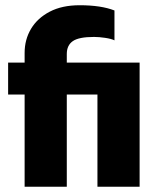

<svg xmlns="http://www.w3.org/2000/svg" viewBox="-20 -713 604 733"><path d="M74 0V-352H11V-474H74V-511Q74 -562 98.5 -603Q123 -644 170 -668.5Q217 -693 284 -693Q366 -693 417 -673V-559Q405 -565 381.5 -568.5Q358 -572 339 -572Q281 -572 258 -556Q235 -540 235 -507V-474H513V0H352V-352H235V0Z"/></svg>

Font: Kanit SemiBold
Style: Regular
Weight: 600
Designer: Katatrad Team
Foundry: CadsonDemak
Version: Version 2.000; ttfautohint (v1.8.3)